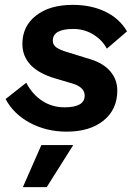

<svg xmlns="http://www.w3.org/2000/svg" viewBox="-20 -530 559 789"><path d="M3 -123 88 -190Q112 -143 153 -116Q194 -89 245 -89Q328 -89 328 -137Q328 -172 277 -187L206 -208Q72 -248 72 -350Q72 -422 128 -466Q184 -510 279 -510Q355 -510 413 -482Q471 -454 502 -401L419 -330Q400 -366 363 -388.5Q326 -411 281 -411Q197 -411 197 -363Q197 -345 212.5 -334.5Q228 -324 256 -316L353 -286Q405 -270 433.5 -236.5Q462 -203 462 -158Q462 -80 405.5 -34.5Q349 11 254 11Q171 11 103.5 -25Q36 -61 3 -123ZM281 66 172 239H74L150 66Z"/></svg>

Font: Elaine Sans SemiBold
Style: Italic
Weight: 600
Italic angle: -13°
Designer: Wei Huang
Foundry: Wei Huang
Version: Version 2.001;December 24, 2019;FontCreator 12.0.0.2547 64-b